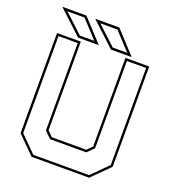

<svg xmlns="http://www.w3.org/2000/svg" viewBox="-151 -962 965 1075"><g transform="rotate(20 332.0 -424.0)"><path d="M160.5 0 57.5 -103V-700H199V-172L229.5 -141.5H434.5L465 -172V-700H606.5V-103L503.5 0ZM166 -13.5H498L593 -108.5V-686.5H478.5V-166.5L440 -128H224L185.5 -166.5V-686.5H71V-108.5ZM496.5 -716H373L231 -848H374.5ZM464.5 -730 368.5 -834H266.5L378.5 -730ZM300.5 -716H177L35 -848H178.5ZM268.5 -730 172.5 -834H70.5L182.5 -730Z"/></g></svg>

Font: Tourney Thin
Style: Regular
Weight: 100
Designer: Tyler Finck
Foundry: Etcetera Type Co
Version: Version 1.015